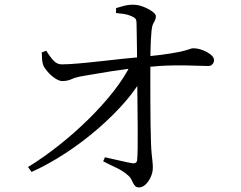

<svg xmlns="http://www.w3.org/2000/svg" viewBox="-20 -790 1040 827"><path d="M100.7 -70.5Q166.7 -111 233.2 -163.7Q299.8 -216.3 360.2 -275.6Q420.7 -335 468.8 -396.1Q516.9 -457.2 544.9 -515.4L602.4 -517.8L600.6 -469.7Q572.7 -413.9 521.1 -354Q469.4 -294.2 403 -236.5Q336.5 -178.8 262.6 -130.4Q188.7 -82.1 116 -49.4ZM578.6 17.2Q566.1 17.2 559.3 7.8Q552.5 -1.6 547.3 -13.8Q542 -26 531.7 -34.5Q511.5 -52.9 480.9 -67.4Q450.2 -81.8 424.3 -95.3L432.2 -112.6Q462.5 -106.3 496.3 -98.1Q530 -90 550.4 -86.8Q569.7 -84.5 570.7 -101.4Q572.5 -117.7 573 -154.5Q573.5 -191.3 573.1 -239.2Q572.7 -287.1 572.2 -338.3Q571.7 -389.4 571.2 -436Q570.7 -482.6 570.5 -515.3Q570.5 -544.6 570 -577.7Q569.5 -610.8 569 -640.7Q568.5 -670.5 568.1 -690.6Q567.9 -705.2 562.3 -710.9Q556.7 -716.5 543.3 -721.6Q529.9 -727.5 513.1 -730Q496.3 -732.5 479.5 -733.9L480.1 -755.2Q493.3 -759.3 512.9 -764.5Q532.4 -769.7 552.9 -769.7Q575.3 -769.7 597.9 -760.7Q620.5 -751.8 636 -740.4Q651.4 -729 651.4 -720.7Q651.4 -709.7 647.6 -702.9Q643.8 -696.1 639.4 -687Q635 -677.9 632.8 -658.7Q631.1 -641.9 629.8 -618Q628.5 -594.2 628.2 -570.5Q627.9 -546.8 627.7 -528Q627.5 -496 627.5 -448.8Q627.5 -401.6 627.7 -350.6Q627.9 -299.6 628.5 -253.3Q629.1 -207.1 630.3 -177Q631.3 -146.8 633.3 -127.2Q635.3 -107.7 636.8 -94.3Q638.3 -80.8 638.3 -68.3Q638.3 -47.8 629.5 -28.1Q620.7 -8.3 607.2 4.5Q593.7 17.2 578.6 17.2ZM247.9 -440.8Q235 -440.8 217.3 -452.6Q199.6 -464.4 185.5 -480.6Q171.3 -496.8 166.7 -508.3Q162.3 -519.5 161.1 -535.5Q159.9 -551.5 159.9 -564.2L179.3 -571.6Q196.8 -543.1 212.1 -527.5Q227.4 -512 247.3 -512.8Q272.7 -512.8 315.9 -516.5Q359.2 -520.2 410.5 -526Q461.8 -531.8 511.9 -537.1Q562.1 -542.5 601.1 -545.7Q673.8 -553 714.1 -559.6Q754.3 -566.2 772.9 -571.3Q791.5 -576.3 798.7 -579.2Q806 -582.1 812.7 -582.1Q826.8 -582.1 841.9 -577.8Q857 -573.4 870.8 -566Q884.6 -558.6 893.2 -549.7Q901.8 -540.8 901.8 -530.8Q901.8 -520.8 895.1 -513.3Q888.4 -505.7 876.7 -505.7Q853.1 -505.7 815.6 -507.3Q778.2 -509 724.4 -508.2Q670.6 -507.4 596.7 -499.8Q527.2 -493.8 457.8 -482.8Q388.4 -471.8 339.5 -463Q307.2 -457.7 288.8 -449.3Q270.5 -440.8 247.9 -440.8Z"/></svg>

Font: Noto Serif HK ExtraLight
Style: Regular
Weight: 200
Designer: Ryoko NISHIZUKA 西塚涼子 (kana & ideographs); Frank Grießhammer (Latin, Greek & Cyrillic); Wenlong ZHANG 张文龙 (bopomofo); San
Foundry: Adobe
Version: Version 2.002-H1;hotconv 1.1.0;makeotfexe 2.6.0